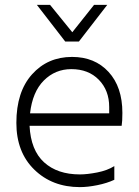

<svg xmlns="http://www.w3.org/2000/svg" viewBox="-20 -763 570 786"><path d="M427 -299V-325Q427 -393 384.5 -436.5Q342 -480 272 -480Q206 -480 159.5 -433.5Q113 -387 103 -299ZM307 3Q194 3 120.5 -68.5Q47 -140 47 -260Q47 -387 111 -458.5Q175 -530 275 -530Q368 -530 424.5 -468.5Q481 -407 481 -301Q481 -266 478 -248H101Q106 -148 160.5 -98.5Q215 -49 307 -49Q337 -49 378 -57Q419 -65 448 -83V-27Q418 -13 378.5 -5Q339 3 307 3ZM303 -593H247L131 -743H185L276 -631L365 -743H419Z"/></svg>

Font: LXGW 975 Gothic SC 200W
Style: Regular
Weight: 200
Version: Version 2.01;February 25, 2021